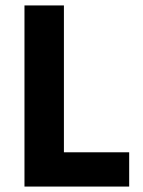

<svg xmlns="http://www.w3.org/2000/svg" viewBox="-20 -686 525 706"><path d="M70 0V-666H215V-126H455V0Z"/></svg>

Font: Secular One
Style: Regular
Weight: 400
Designer: Michal Sahar
Foundry: Hagilda
Version: Version 1.002; ttfautohint (v1.8.4.7-5d5b);gftools[0.9.29]